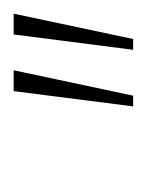

<svg xmlns="http://www.w3.org/2000/svg" viewBox="14 -848 219 288"><g transform="rotate(-90 124.0 -703.5)"><path d="M108.9 -613.8 131.8 -793H163.1L125 -613.8ZM193.8 -613.8 216.8 -793H248L210 -613.8Z"/></g></svg>

Font: SVN-Poppins Thin
Style: Italic
Weight: 100
Italic angle: -10°
Designer: Ninad Kale (Devanagari), Jonny Pinhorn (Latin)
Foundry: Indian Type Foundry
Version: Version 3.002 2017